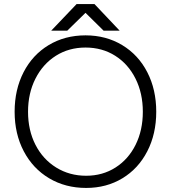

<svg xmlns="http://www.w3.org/2000/svg" viewBox="-20 -913 841 945"><path d="M52 -363Q52 -472 96 -557.5Q140 -643 219.5 -691Q299 -739 401 -739Q502 -739 581.5 -691Q661 -643 705 -557.5Q749 -472 749 -363Q749 -254 705 -168.5Q661 -83 582.5 -35.5Q504 12 404 12Q302 12 222 -35.5Q142 -83 97 -168.5Q52 -254 52 -363ZM683 -363Q683 -454 647 -526Q611 -598 547 -638.5Q483 -679 401 -679Q319 -679 255 -638.5Q191 -598 154.5 -526Q118 -454 118 -363Q118 -272 154.5 -200.5Q191 -129 256.5 -88.5Q322 -48 404 -48Q485 -48 548.5 -88.5Q612 -129 647.5 -200.5Q683 -272 683 -363ZM358 -892V-893H445L569 -762H490ZM357 -893H444V-892L311 -762H232Z"/></svg>

Font: 寒蝉端黑体 Light
Style: Regular
Weight: 300
Designer: ChillDuanSans {Warren2060}; 
Source Han Sans {Ryoko NISHIZUKA 西塚涼子 (kana, bopomofo & ideographs); Paul D. Hunt (Latin, G
Foundry: ChillType&Adobe
Version: Version 1.300;Glyphs 3.3 (3306)